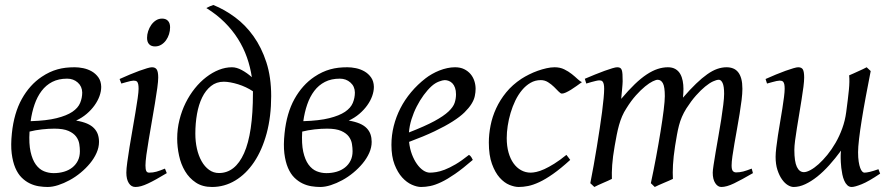

<svg xmlns="http://www.w3.org/2000/svg" viewBox="-20 -725 3550 765"><path d="M247.6 -411.6Q213.4 -411.6 188.2 -398.7Q163.1 -385.7 145.8 -362.8Q128.4 -339.8 117.7 -308.8Q106.9 -277.8 102.1 -242.2Q165.5 -244.1 205.6 -254.2Q245.6 -264.2 268.3 -279.5Q291 -294.9 299.3 -314.9Q307.6 -335 307.6 -356.4Q307.1 -380.9 289.8 -396.2Q272.5 -411.6 247.6 -411.6ZM193.8 -35.2Q215.8 -35.2 234.9 -40.8Q253.9 -46.4 268.1 -57.6Q282.2 -68.8 290.3 -85Q298.3 -101.1 298.3 -122.6Q298.3 -135.7 295.9 -151.4Q293.5 -167 283.4 -180.7Q273.4 -194.3 252.9 -203.4Q232.4 -212.4 196.8 -212.4Q185.5 -212.4 172.9 -211.7Q160.2 -210.9 147.2 -209.5Q134.3 -208 121.3 -205.8Q108.4 -203.6 97.7 -200.7Q94.7 -152.3 101.8 -120.4Q108.9 -88.4 122.8 -69.3Q136.7 -50.3 155.3 -42.7Q173.8 -35.2 193.8 -35.2ZM277.8 -457Q293.5 -457 311.5 -453.4Q329.6 -449.7 345.5 -440.7Q361.3 -431.6 372.1 -416.5Q382.8 -401.4 383.3 -378.9Q383.3 -361.3 376.5 -342.3Q369.6 -323.2 356.7 -305.2Q343.8 -287.1 325.2 -271.2Q306.6 -255.4 283.2 -244.6Q309.1 -240.2 326.7 -232.7Q344.2 -225.1 354.7 -214.1Q365.2 -203.1 369.9 -189.5Q374.5 -175.8 374.5 -159.7Q374.5 -137.7 364.7 -115.7Q355 -93.8 338.6 -74Q322.3 -54.2 301.3 -36.9Q280.3 -19.5 257.3 -7.1Q234.4 5.4 211.7 12.7Q189 20 169.4 20Q152.8 20 134.5 17.1Q116.2 14.2 98.9 5.9Q81.5 -2.4 66.4 -17.3Q51.3 -32.2 41 -56.2Q30.8 -80.1 26.6 -113.8Q22.5 -147.5 27.3 -193.8Q35.6 -274.4 66.9 -330.6Q98.1 -386.7 146 -418.9Q162.1 -429.7 177.7 -437Q193.4 -444.3 209.2 -448.7Q225.1 -453.1 241.9 -455.1Q258.8 -457 277.8 -457Z M644.5 -35.2Q621.6 -21.5 603.3 -11.2Q585 -1 569.8 6.1Q554.7 13.2 542.5 16.6Q530.3 20 519.5 20Q502.9 20 493.2 4.6Q483.4 -10.7 483.4 -37.1Q483.4 -51.8 487.1 -78.9Q490.7 -106 496.1 -138.9Q501.5 -171.9 507.8 -207.8Q514.2 -243.7 519.5 -276.1Q524.9 -308.6 528.6 -334Q532.2 -359.4 532.2 -371.1Q532.2 -382.3 530.8 -388.9Q529.3 -395.5 526.9 -398.7Q524.4 -401.9 520.5 -402.8Q516.6 -403.8 512.2 -403.8Q508.3 -403.8 500.2 -402.1Q492.2 -400.4 483.9 -397.9Q474.6 -395.5 463.4 -392.1L456.5 -410.2Q477.1 -419.4 497.3 -428Q517.6 -436.5 535.2 -442.9Q552.7 -449.2 565.9 -453.1Q579.1 -457 585.4 -457Q599.1 -457 604.7 -447.8Q610.4 -438.5 610.4 -416Q610.4 -401.9 606.7 -374.3Q603 -346.7 597.2 -312.5Q591.3 -278.3 585 -241Q578.6 -203.6 572.8 -169.4Q566.9 -135.3 563.2 -107.7Q559.6 -80.1 559.6 -65.9Q559.6 -50.8 562.7 -43.9Q565.9 -37.1 574.2 -37.1Q589.4 -37.1 603.3 -41Q617.2 -44.9 637.2 -53.2ZM657.7 -616.2Q657.7 -602.5 653.6 -589.1Q649.4 -575.7 641.6 -564.7Q633.8 -553.7 622.6 -546.9Q611.3 -540 597.7 -540Q582.5 -540 574.2 -548.8Q565.9 -557.6 565.9 -574.2Q565.9 -587.4 570.3 -600.8Q574.7 -614.3 582.5 -625.5Q590.3 -636.7 601.3 -643.8Q612.3 -650.9 626 -650.9Q641.1 -650.9 649.4 -641.8Q657.7 -632.8 657.7 -616.2Z M852.5 -35.6Q917 -35.6 952.4 -114.5Q987.8 -193.4 987.8 -354V-361.3Q974.6 -370.1 959.5 -377.2Q944.3 -384.3 928.7 -389.2Q913.1 -394 898.4 -396.7Q883.8 -399.4 871.6 -399.4Q842.3 -399.4 820.8 -382.3Q799.3 -365.2 785.4 -336.7Q771.5 -308.1 764.9 -270.8Q758.3 -233.4 758.3 -192.4Q758.3 -161.1 764.6 -132.8Q771 -104.5 783.2 -82.8Q795.4 -61 813 -48.3Q830.6 -35.6 852.5 -35.6ZM686 -172.9Q686 -211.4 695.1 -247.6Q704.1 -283.7 719.7 -315.2Q735.4 -346.7 756.3 -372.8Q777.3 -398.9 801.8 -417.7Q826.2 -436.5 852.3 -446.8Q878.4 -457 904.3 -457Q922.9 -457 943.8 -445.6Q964.8 -434.1 983.4 -417.5Q977.5 -457.5 963.9 -496.3Q950.2 -535.2 928 -570.3Q905.8 -605.5 874.5 -636.5Q843.3 -667.5 802.2 -692.9Q809.1 -696.8 816.4 -700Q823.7 -703.1 830.1 -705.1Q875 -687 916.5 -656.2Q958 -625.5 990 -580.8Q1022 -536.1 1041.3 -476.8Q1060.5 -417.5 1060.5 -342.3Q1060.5 -260.7 1042.5 -193.8Q1024.4 -127 992.4 -79.3Q960.4 -31.7 917.5 -5.9Q874.5 20 824.7 20Q786.6 20 760.3 2.4Q733.9 -15.1 717.3 -43Q700.7 -70.8 693.4 -105.2Q686 -139.6 686 -172.9Z M1334 -411.6Q1299.8 -411.6 1274.7 -398.7Q1249.5 -385.7 1232.2 -362.8Q1214.8 -339.8 1204.1 -308.8Q1193.4 -277.8 1188.5 -242.2Q1252 -244.1 1292 -254.2Q1332 -264.2 1354.7 -279.5Q1377.4 -294.9 1385.7 -314.9Q1394 -335 1394 -356.4Q1393.6 -380.9 1376.2 -396.2Q1358.9 -411.6 1334 -411.6ZM1280.3 -35.2Q1302.2 -35.2 1321.3 -40.8Q1340.3 -46.4 1354.5 -57.6Q1368.7 -68.8 1376.7 -85Q1384.8 -101.1 1384.8 -122.6Q1384.8 -135.7 1382.3 -151.4Q1379.9 -167 1369.9 -180.7Q1359.9 -194.3 1339.4 -203.4Q1318.8 -212.4 1283.2 -212.4Q1272 -212.4 1259.3 -211.7Q1246.6 -210.9 1233.6 -209.5Q1220.7 -208 1207.8 -205.8Q1194.8 -203.6 1184.1 -200.7Q1181.2 -152.3 1188.2 -120.4Q1195.3 -88.4 1209.2 -69.3Q1223.1 -50.3 1241.7 -42.7Q1260.3 -35.2 1280.3 -35.2ZM1364.3 -457Q1379.9 -457 1397.9 -453.4Q1416 -449.7 1431.9 -440.7Q1447.8 -431.6 1458.5 -416.5Q1469.2 -401.4 1469.7 -378.9Q1469.7 -361.3 1462.9 -342.3Q1456.1 -323.2 1443.1 -305.2Q1430.2 -287.1 1411.6 -271.2Q1393.1 -255.4 1369.6 -244.6Q1395.5 -240.2 1413.1 -232.7Q1430.7 -225.1 1441.2 -214.1Q1451.7 -203.1 1456.3 -189.5Q1460.9 -175.8 1460.9 -159.7Q1460.9 -137.7 1451.2 -115.7Q1441.4 -93.8 1425 -74Q1408.7 -54.2 1387.7 -36.9Q1366.7 -19.5 1343.8 -7.1Q1320.8 5.4 1298.1 12.7Q1275.4 20 1255.9 20Q1239.3 20 1220.9 17.1Q1202.6 14.2 1185.3 5.9Q1168 -2.4 1152.8 -17.3Q1137.7 -32.2 1127.4 -56.2Q1117.2 -80.1 1113 -113.8Q1108.9 -147.5 1113.8 -193.8Q1122.1 -274.4 1153.3 -330.6Q1184.6 -386.7 1232.4 -418.9Q1248.5 -429.7 1264.2 -437Q1279.8 -444.3 1295.7 -448.7Q1311.5 -453.1 1328.4 -455.1Q1345.2 -457 1364.3 -457Z M1699.7 -381.8Q1683.6 -367.2 1668.2 -346.2Q1652.8 -325.2 1640.4 -300.8Q1627.9 -276.4 1619.6 -249.8Q1611.3 -223.1 1609.4 -197.3Q1673.3 -222.2 1710.7 -242.4Q1748 -262.7 1767.1 -280.8Q1786.1 -298.8 1791.5 -315.4Q1796.9 -332 1796.9 -349.1Q1796.9 -364.3 1793 -375.2Q1789.1 -386.2 1782.7 -392.8Q1776.4 -399.4 1768.3 -402.6Q1760.3 -405.8 1752 -405.8Q1744.1 -405.8 1729 -400.1Q1713.9 -394.5 1699.7 -381.8ZM1875 -371.1Q1875 -357.4 1871.8 -342.3Q1868.7 -327.1 1858.6 -311Q1848.6 -294.9 1830.8 -277.3Q1813 -259.8 1783.4 -241Q1753.9 -222.2 1711.4 -201.9Q1668.9 -181.6 1609.9 -159.7Q1612.8 -132.3 1621.3 -109.9Q1629.9 -87.4 1641.4 -71.3Q1652.8 -55.2 1666.3 -46.1Q1679.7 -37.1 1692.9 -37.1Q1703.1 -37.1 1717.8 -39.3Q1732.4 -41.5 1751.7 -48.8Q1771 -56.2 1795.2 -70.3Q1819.3 -84.5 1848.6 -107.9Q1854 -105 1858.2 -98.4Q1862.3 -91.8 1863.8 -87.9Q1823.7 -53.2 1793 -32Q1762.2 -10.7 1738 0.7Q1713.9 12.2 1694.6 16.1Q1675.3 20 1657.7 20Q1641.6 20 1621.1 11Q1600.6 2 1582.5 -17.8Q1564.5 -37.6 1552 -69.6Q1539.6 -101.6 1539.6 -147.9Q1539.6 -186 1548.8 -222.9Q1558.1 -259.8 1575.4 -293.7Q1592.8 -327.6 1618.2 -357.9Q1643.6 -388.2 1675.8 -413.1Q1687 -421.9 1701.2 -429.9Q1715.3 -438 1730.7 -444.1Q1746.1 -450.2 1762 -453.6Q1777.8 -457 1793 -457Q1814 -457 1829.3 -449.5Q1844.7 -441.9 1855 -429.7Q1865.2 -417.5 1870.1 -402.1Q1875 -386.7 1875 -371.1Z M2298.8 -397.9Q2288.6 -390.6 2277.1 -382.3Q2265.6 -374 2254.9 -367.4Q2244.1 -360.8 2234.6 -356.4Q2225.1 -352.1 2218.8 -352.1Q2213.4 -352.1 2205.6 -360.4Q2197.8 -368.7 2187.3 -378.9Q2176.8 -389.2 2163.6 -397.5Q2150.4 -405.8 2134.8 -405.8Q2112.3 -405.8 2093.8 -395Q2075.2 -384.3 2060.1 -366.2Q2044.9 -348.1 2033.4 -324.5Q2022 -300.8 2014.4 -275.1Q2006.8 -249.5 2002.9 -223.6Q1999 -197.8 1999 -174.8Q1999 -143.1 2006.1 -117.7Q2013.2 -92.3 2025.9 -74.5Q2038.6 -56.6 2056.2 -46.9Q2073.7 -37.1 2094.7 -37.1Q2103.5 -37.1 2117.2 -40Q2130.9 -43 2148.7 -51Q2166.5 -59.1 2188.5 -72.8Q2210.4 -86.4 2236.8 -107.9Q2240.7 -102.5 2245.1 -97.2Q2249.5 -91.8 2252 -87.9Q2213.9 -53.2 2183.6 -32Q2153.3 -10.7 2128.7 0.7Q2104 12.2 2084.2 16.1Q2064.5 20 2046.9 20Q2030.3 20 2009.8 11.7Q1989.3 3.4 1970.9 -17.1Q1952.6 -37.6 1940.2 -71.8Q1927.7 -106 1927.7 -157.2Q1927.7 -189.9 1934.6 -224.9Q1941.4 -259.8 1956.8 -293.2Q1972.2 -326.7 1996.8 -356.9Q2021.5 -387.2 2057.6 -411.1Q2071.3 -419.9 2087.9 -428.2Q2104.5 -436.5 2122.3 -442.9Q2140.1 -449.2 2157.5 -453.1Q2174.8 -457 2189.9 -457Q2211.4 -457 2228.3 -448.7Q2245.1 -440.4 2258.3 -429.9Q2271.5 -419.4 2281.5 -409.9Q2291.5 -400.4 2298.8 -397.9Z M2980 -35.2Q2934.6 -8.8 2904.8 5.6Q2875 20 2854 20Q2839.8 20 2829.8 4.6Q2819.8 -10.7 2819.8 -37.1Q2819.8 -45.9 2823.2 -67.9Q2826.7 -89.8 2831.5 -119.4Q2836.4 -148.9 2842.5 -182.6Q2848.6 -216.3 2853.5 -248.3Q2858.4 -280.3 2861.8 -307.6Q2865.2 -335 2865.2 -351.1Q2865.2 -381.3 2859.1 -394.3Q2853 -407.2 2844.2 -407.2Q2835 -407.2 2820.8 -400.6Q2806.6 -394 2789.6 -380.1Q2772.5 -366.2 2753.2 -344.5Q2733.9 -322.8 2714.8 -293Q2704.1 -275.9 2697 -259.3Q2689.9 -242.7 2685.3 -224.9Q2680.7 -207 2677.2 -187.3Q2673.8 -167.5 2669.9 -144Q2663.1 -99.6 2661.4 -67.9Q2659.7 -36.1 2661.1 -12.2Q2654.3 -8.8 2644.5 -4.6Q2634.8 -0.5 2624.5 3.9Q2614.3 8.3 2604.7 12.5Q2595.2 16.6 2588.9 20L2573.2 4.9Q2584 -44.9 2594 -98.6Q2604 -152.3 2611.8 -200.4Q2619.6 -248.5 2624.3 -286.1Q2628.9 -323.7 2628.9 -341.8Q2628.9 -378.9 2621.3 -393.1Q2613.8 -407.2 2600.1 -407.2Q2593.8 -407.2 2580.6 -400.9Q2567.4 -394.5 2550.3 -380.6Q2533.2 -366.7 2513.9 -345.2Q2494.6 -323.7 2476.1 -293.9Q2465.8 -278.3 2458.7 -261.7Q2451.7 -245.1 2446.5 -226.8Q2441.4 -208.5 2437.3 -188Q2433.1 -167.5 2429.2 -144Q2421.4 -99.6 2419.2 -67.6Q2417 -35.6 2418 -12.2Q2411.6 -8.8 2402.1 -4.6Q2392.6 -0.5 2382.6 3.9Q2372.6 8.3 2363.3 12.5Q2354 16.6 2348.1 20L2332 4.9Q2338.9 -29.3 2345.5 -66.7Q2352.1 -104 2358.2 -141.1Q2364.3 -178.2 2369.6 -213.6Q2375 -249 2378.9 -279.3Q2382.8 -309.6 2385 -333.3Q2387.2 -356.9 2387.2 -371.1Q2387.2 -382.3 2385.7 -388.9Q2384.3 -395.5 2381.6 -399.2Q2378.9 -402.8 2375.5 -403.8Q2372.1 -404.8 2368.2 -404.8Q2363.3 -404.8 2354.7 -402.8Q2346.2 -400.9 2337.4 -398.4Q2327.1 -395.5 2315.9 -392.1L2310.1 -411.1Q2330.6 -419.9 2351.1 -428.2Q2371.6 -436.5 2389.2 -442.9Q2406.7 -449.2 2419.9 -453.1Q2433.1 -457 2439 -457Q2446.3 -457 2450.7 -454.6Q2455.1 -452.1 2457.3 -446Q2459.5 -439.9 2460.2 -429Q2460.9 -418 2460.9 -400.9Q2460.9 -395.5 2460.2 -387.5Q2459.5 -379.4 2458.7 -369.9Q2458 -360.4 2456.8 -350.1Q2455.6 -339.8 2455.1 -331.1Q2483.9 -365.2 2509 -389.4Q2534.2 -413.6 2556.9 -428.5Q2579.6 -443.4 2600.3 -450.2Q2621.1 -457 2641.1 -457Q2659.2 -457 2671.4 -449.7Q2683.6 -442.4 2690.4 -430.2Q2697.3 -418 2700.2 -402.6Q2703.1 -387.2 2703.1 -371.1Q2703.1 -361.8 2702.6 -354.2Q2702.1 -346.7 2701.2 -335.9Q2729.5 -368.7 2753.4 -391.6Q2777.3 -414.6 2798.1 -429.2Q2818.8 -443.8 2837.6 -450.4Q2856.4 -457 2875 -457Q2889.2 -457 2900.9 -452.4Q2912.6 -447.8 2920.9 -437.5Q2929.2 -427.2 2933.6 -410.9Q2938 -394.5 2938 -371.1Q2938 -352.5 2934.8 -326.4Q2931.6 -300.3 2926.8 -271Q2921.9 -241.7 2916.5 -210.9Q2911.1 -180.2 2906.2 -152.6Q2901.4 -125 2898.2 -102.3Q2895 -79.6 2895 -65.9Q2895 -49.3 2899.9 -43.7Q2904.8 -38.1 2913.1 -38.1Q2927.2 -38.1 2941.2 -41.7Q2955.1 -45.4 2975.1 -53.2Z M3329.6 -94.7V-105Q3329.6 -108.4 3329.8 -110.8Q3330.1 -113.3 3330.1 -116.2L3331.1 -125Q3308.1 -93.8 3284.2 -67.1Q3260.3 -40.5 3236.1 -21.2Q3211.9 -2 3188.2 9Q3164.6 20 3142.1 20Q3131.3 20 3118.9 12.5Q3106.4 4.9 3095.7 -10.3Q3085 -25.4 3077.6 -47.9Q3070.3 -70.3 3070.3 -100.1Q3070.3 -114.7 3073 -137.2Q3075.7 -159.7 3079.6 -185.5Q3083.5 -211.4 3088.4 -239.3Q3093.3 -267.1 3097.2 -292.5Q3101.1 -317.9 3103.8 -338.6Q3106.4 -359.4 3106.4 -371.1Q3106.4 -382.3 3105 -388.9Q3103.5 -395.5 3100.8 -398.7Q3098.1 -401.9 3094.5 -402.8Q3090.8 -403.8 3086.4 -403.8Q3082 -403.8 3073.7 -402.1Q3065.4 -400.4 3057.1 -397.9Q3047.4 -395.5 3036.1 -392.1L3030.3 -410.2Q3050.8 -419.4 3071.5 -428Q3092.3 -436.5 3109.9 -442.9Q3127.4 -449.2 3140.9 -453.1Q3154.3 -457 3160.2 -457Q3174.3 -457 3179.2 -447.8Q3184.1 -438.5 3184.1 -416Q3184.1 -401.9 3181.2 -378.9Q3178.2 -356 3173.8 -328.6Q3169.4 -301.3 3164.6 -272Q3159.7 -242.7 3155.3 -215.3Q3150.9 -188 3147.9 -165Q3145 -142.1 3145 -127.9Q3145 -81.1 3155 -60.1Q3165 -39.1 3183.1 -39.1Q3193.8 -39.1 3209.2 -47.4Q3224.6 -55.7 3241.7 -71Q3258.8 -86.4 3276.4 -107.9Q3293.9 -129.4 3309.3 -156Q3324.7 -182.6 3335.9 -213.6Q3347.2 -244.6 3351.6 -278.3Q3358.9 -332.5 3362.3 -366.9Q3365.7 -401.4 3363.3 -424.8Q3370.6 -427.7 3380.1 -432.1Q3389.6 -436.5 3399.4 -440.9Q3409.2 -445.3 3418.2 -449.5Q3427.2 -453.6 3433.1 -457L3449.2 -441.9Q3439 -390.1 3429.7 -340.3Q3420.4 -290.5 3413.6 -247.8Q3406.7 -205.1 3402.8 -171.4Q3398.9 -137.7 3398.9 -118.7Q3398.9 -96.2 3401.4 -80.8Q3403.8 -65.4 3407.5 -55.7Q3411.1 -45.9 3415.5 -41.5Q3419.9 -37.1 3423.8 -37.1Q3432.1 -37.1 3445.8 -40.3Q3459.5 -43.5 3480 -50.8L3486.8 -33.2Q3440.9 -2 3413.3 9Q3385.7 20 3373.5 20Q3363.3 20 3356 12.9Q3348.6 5.9 3343.8 -5.4Q3338.9 -16.6 3336.2 -30Q3333.5 -43.5 3332 -56.2Q3330.6 -68.8 3330.1 -79.3Q3329.6 -89.8 3329.6 -94.7Z"/></svg>

Font: Gentium Plus
Style: Italic
Weight: 400
Italic angle: -8°
Designer: J. Victor Gaultney, Annie Olsen, Iska Routamaa
Foundry: SIL International
Version: Version 1.510